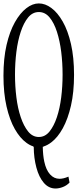

<svg xmlns="http://www.w3.org/2000/svg" viewBox="-30 -854 462 1121"><path d="M259.3 -752.4Q233.4 -783.7 196.8 -783.7Q160.2 -783.7 134.3 -752.2Q108.4 -720.7 91.1 -668.2Q73.7 -615.7 65.7 -551.3Q57.6 -486.8 57.6 -418.5Q57.6 -350.1 65.7 -285.6Q73.7 -221.2 91.1 -169.7Q108.4 -118.2 134.3 -86.2Q160.2 -54.2 196.8 -54.2Q233.4 -54.2 259.3 -86.4Q285.2 -118.7 302.2 -169.9Q319.3 -221.2 327.4 -285.6Q335.4 -350.1 335.4 -418.5Q335.4 -486.8 327.4 -551.3Q319.3 -615.7 302.5 -668.2Q285.6 -720.7 259.3 -752.4ZM167 5.4 166.5 1.5Q165 5.9 163.6 0.5Q143.6 -5.9 124 -20.5Q86.9 -47.4 56.6 -100.3Q26.4 -153.3 8.3 -231.9Q-9.8 -310.5 -9.8 -411.9Q-9.8 -513.2 8.3 -591.6Q26.4 -669.9 56.9 -724.1Q87.4 -778.3 124 -806.2Q159.7 -834 196.8 -834Q233.9 -834 269.5 -807.6Q306.2 -780.8 336.4 -727.8Q366.7 -674.8 384.5 -596.7Q402.3 -518.6 402.3 -417.2Q402.3 -315.9 384.5 -237.8Q366.7 -159.7 336.7 -105.2Q306.6 -50.8 269.5 -22.9Q246.6 -5.4 223.6 1.5Q221.7 5.9 219.7 2.4Q220.7 54.2 228.5 89.4Q238.8 138.2 262.2 164.1Q285.2 189.9 317.9 189.9Q328.1 189.9 341.6 186.8Q355 183.6 369.6 177.2Q373 199.7 376 211.9Q359.9 229 337.4 237.8Q314.9 246.6 294.4 246.6Q254.4 246.6 225.8 213.4Q197.3 180.2 182.4 124.3Q167.5 68.4 167 5.4Z"/></svg>

Font: Scarab Serif
Style: Condensed-Light
Weight: 300
Designer: John Roberts
Foundry: Scarab
Version: 1.0